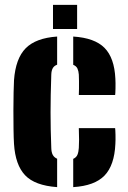

<svg xmlns="http://www.w3.org/2000/svg" viewBox="-20 -759 525 788"><path d="M37.5 -168Q36 -191.5 35.5 -228.5Q35 -265.5 35 -305.8Q35 -346 35.8 -379.8Q36.5 -413.5 37.5 -430Q44 -519 85.5 -561Q127 -603 214.5 -609V-493.5Q202 -489 196.5 -479Q191 -469 190.5 -453Q189 -407.5 188.2 -369.8Q187.5 -332 187.5 -297.5Q187.5 -263 188.2 -227.8Q189 -192.5 190.5 -151Q191 -134 196.5 -123.5Q202 -113 214.5 -107.5V9Q123 2.5 83 -39.8Q43 -82 37.5 -168ZM280.5 9V-107Q293 -112.5 297.8 -123.8Q302.5 -135 303.5 -152Q304.5 -167 304.5 -185.5Q304.5 -204 303.5 -233H452.5Q453.5 -227 454 -205.8Q454.5 -184.5 453.5 -168Q449.5 -80.5 409 -38.5Q368.5 3.5 280.5 9ZM303.5 -369Q304 -379 304.2 -395Q304.5 -411 304.2 -427Q304 -443 303.5 -453Q302.5 -467.5 297.8 -477.8Q293 -488 280.5 -493V-609Q368.5 -603.5 409 -562.5Q449.5 -521.5 453.5 -436Q454.5 -419.5 454 -396.2Q453.5 -373 452.5 -369ZM197.5 -640V-739H296.5V-640Z"/></svg>

Font: Big Shoulders Stencil Text Thin Black
Style: Regular
Weight: 900
Version: Version 2.001